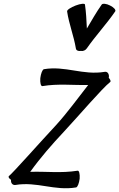

<svg xmlns="http://www.w3.org/2000/svg" viewBox="-20 -942 627 1010"><path d="M437 -688C483 -754 540 -815 586 -882C591 -890 579 -903 559 -913C540 -923 520 -925 515 -918C486 -877 462 -834 437 -792C435 -834 433 -877 427 -918C426 -925 404 -923 378 -913C352 -903 332 -890 333 -882C343 -815 368 -754 379 -688C380 -677 391 -672 405 -674C417 -672 430 -677 437 -688ZM61 31C175 12 266 63 380 44C388 43 396 22 399 -2C401 -27 396 -46 388 -44C301 -30 222 -41 139 -38C192 -112 253 -182 316 -249C397 -336 516 -476 560 -511C564 -515 560 -524 552 -533C552 -534 553 -536 553 -538C554 -555 544 -567 530 -564C416 -545 324 -597 211 -578C203 -576 195 -555 192 -531C190 -506 195 -488 203 -489C287 -503 364 -493 444 -495C388 -424 336 -351 275 -284C192 -195 47 -31 26 -15C23 -10 28 -3 38 4C36 22 47 33 61 31Z"/></svg>

Font: Nupuram Condensed Oblique
Style: Regular
Weight: 400
Width: 3
Designer: Santhosh Thottingal (santhosh.thottingal@gmail.com)
Foundry: SMC
Version: Version 1.000